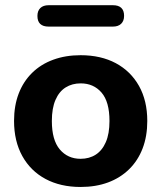

<svg xmlns="http://www.w3.org/2000/svg" viewBox="-20 -715 626 745"><path d="M292.7 10.5Q214.8 10.5 156.8 -20.5Q98.8 -51.5 66.6 -109.4Q34.5 -167.3 34.5 -245.8Q34.5 -304.8 52.5 -351.8Q70.5 -398.8 104.6 -432.3Q138.7 -465.8 186.4 -483.2Q234.2 -500.8 292.7 -500.8Q371.5 -500.8 429.4 -469.8Q487.2 -438.8 519.4 -381.5Q551.5 -324.2 551.5 -245.6Q551.5 -186.6 533.4 -139.2Q515.2 -91.8 481 -58.3Q446.8 -24.8 399.3 -7.1Q351.8 10.5 292.7 10.5ZM292.7 -98.8Q326.3 -98.8 351.4 -114.9Q376.5 -131 390.6 -163.5Q404.8 -196 404.8 -245.4Q404.8 -320.2 373.9 -355.9Q343 -391.5 293.1 -391.5Q260 -391.5 234.8 -375.8Q209.5 -360 195.4 -327.6Q181.2 -295.2 181.2 -245.6Q181.2 -171.5 212.1 -135.1Q243 -98.8 292.7 -98.8ZM168.8 -611.8Q125.2 -611.8 125.2 -653.2Q125.2 -672.9 136.5 -683.8Q147.8 -694.8 168.8 -694.8H418Q461.5 -694.8 461.5 -653.5Q461.5 -634 450.2 -622.9Q438.9 -611.8 418 -611.8Z"/></svg>

Font: Nunito ExtraLight
Style: Regular
Weight: 200
Designer: Vernon Adams
Foundry: Vernon Adams
Version: Version 3.602;April 4, 2023;FontCreator 14.0.0.2856 64-bit